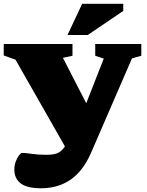

<svg xmlns="http://www.w3.org/2000/svg" viewBox="-20 -752 770 1004"><path d="M194.5 232.5Q122 232.5 88.5 207.2Q55 182 55 134Q55 112 62.5 92.2Q70 72.5 79.8 60Q89.5 47.5 95.5 47.5Q113 47.5 146 52.5Q179 57.5 222 57.5Q269.5 57.5 289 44.5Q308.5 31.5 318 15.5L319.5 13.5L61 -440L-0.5 -462V-522H359V-460.5L309 -449.5L431 -212L522.5 -445.5L478 -460.5V-522H719V-460.5L670 -446.5L457.5 44Q415 142 349.5 187.2Q284 232.5 194.5 232.5ZM333 -569 409.5 -732H624.5V-695L439 -569Z"/></svg>

Font: Newsreader 6pt ExtraBold
Style: Regular
Weight: 800
Designer: Hugues Gentile
Foundry: Production Type
Version: Version 1.003; ttfautohint (v1.8.3)